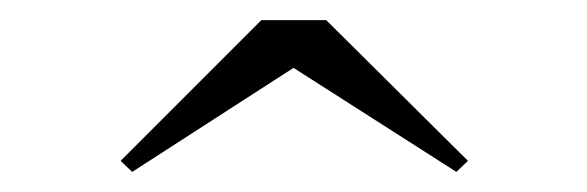

<svg xmlns="http://www.w3.org/2000/svg" viewBox="-20 -790 584 191"><path d="M272 -722.5 434 -619 445.5 -630 304.5 -770H240L100 -630L111.5 -619Z"/></svg>

Font: Bodoni* 11pt
Style: Bold
Weight: 700
Version: Version 2.3